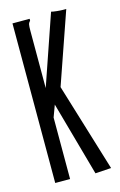

<svg xmlns="http://www.w3.org/2000/svg" viewBox="-102 -674 454 724"><g transform="rotate(-15 125.0 -312.0)"><path d="M97 -286 80 -240V0H22V-623H89V-616Q83 -610 81.5 -603Q80 -596 80 -579V-355L174 -628Q181 -626 195.5 -624.5Q210 -623 219 -623H232L135 -344L240 0L178 4Z"/></g></svg>

Font: Inconsolata UltraCondensed Medium
Style: Regular
Weight: 500
Width: 1
Monospace: yes
Designer: Raph Levien, Cyreal, Brenton Simpson
Foundry: Raph Levien, Cyreal, Google
Version: Version 3.001; ttfautohint (v1.8.2.53-6de2)